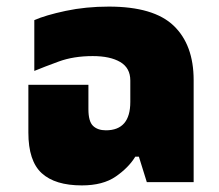

<svg xmlns="http://www.w3.org/2000/svg" viewBox="-20 -552 663 582"><path d="M228 10Q292 10 331 -17Q370 -44 390 -77H401L425 0H567V-309Q567 -416 506.5 -474Q446 -532 310 -532Q240 -532 179 -519Q118 -506 84 -491V-337Q113 -349 158 -365.5Q203 -382 261 -382Q314 -382 344.5 -364Q375 -346 375 -308V-243Q375 -157 301 -157Q276 -157 262 -170.5Q248 -184 248 -221V-295H66V-150Q66 -64 106.5 -27Q147 10 228 10Z"/></svg>

Font: Noto Sans Thai UI Black
Style: Regular
Weight: 900
Designer: Monotype Design Team
Foundry: Monotype Imaging Inc.
Version: Version 1.901